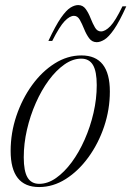

<svg xmlns="http://www.w3.org/2000/svg" viewBox="-20 -746 530 776"><path d="M309 -522Q424 -522 424 -376Q424 -303.5 400.8 -234.5Q377.5 -165.5 337.2 -110.2Q297 -55 245.8 -22.5Q194.5 10 138 10Q23 10 23 -136Q23 -208.5 46.2 -277.5Q69.5 -346.5 109.5 -401.8Q149.5 -457 201 -489.5Q252.5 -522 309 -522ZM138.5 -3Q173 -3 206.5 -26.5Q240 -50 269.8 -90.2Q299.5 -130.5 322.2 -182Q345 -233.5 358 -290Q371 -346.5 371 -402Q371 -457.5 355.8 -483.2Q340.5 -509 308.5 -509Q274 -509 240.5 -485.5Q207 -462 177.2 -421.8Q147.5 -381.5 124.8 -330Q102 -278.5 89 -222Q76 -165.5 76 -110Q76 -54.5 91.2 -28.8Q106.5 -3 138.5 -3ZM490.5 -720.5Q462.5 -658.5 440.8 -627.2Q419 -596 402 -585.8Q385 -575.5 371 -575.5Q352 -575.5 340.2 -591.5Q328.5 -607.5 320 -628.8Q311.5 -650 302.5 -666Q293.5 -682 279 -682Q262 -682 241.5 -660.8Q221 -639.5 191 -580.5H175.5Q204.5 -642.5 226.2 -673.8Q248 -705 264.8 -715.2Q281.5 -725.5 296 -725.5Q315 -725.5 326.5 -709.5Q338 -693.5 346.2 -672.2Q354.5 -651 363.8 -635Q373 -619 388 -619Q405.5 -619 426 -640.2Q446.5 -661.5 475 -720.5Z"/></svg>

Font: Newsreader Display Light
Style: Italic
Weight: 300
Italic angle: -17°
Designer: Hugues Gentile
Foundry: Production Type
Version: Version 1.001